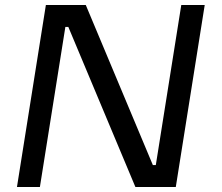

<svg xmlns="http://www.w3.org/2000/svg" viewBox="-20 -750 889 770"><path d="M140 0H48L164 -730H324L593 -88H625L602 -70L707 -730H801L685 0H523L254 -642H222L245 -660Z"/></svg>

Font: Sora Variable Italic
Style: Regular
Weight: 400
Designer: Jonathan Barnbrook, Julián Moncada
Foundry: Barnbrook Fonts
Version: Version 2.000